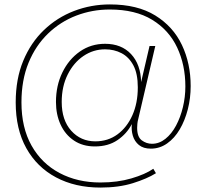

<svg xmlns="http://www.w3.org/2000/svg" viewBox="-20 -692 918 868"><path d="M434 156Q320 156 233.5 110Q147 64 99 -22Q51 -108 51 -229Q51 -335 85 -417Q119 -499 178.5 -556Q238 -613 315 -642.5Q392 -672 477 -672Q601 -672 682 -622Q763 -572 802.5 -488.5Q842 -405 842 -303Q842 -248 829 -197.5Q816 -147 792.5 -107Q769 -67 735.5 -43.5Q702 -20 662 -20Q628 -20 608 -36.5Q588 -53 580.5 -78.5Q573 -104 576 -131Q553 -87 511 -58.5Q469 -30 409 -30Q354 -30 314.5 -56.5Q275 -83 254 -128.5Q233 -174 233 -231Q233 -305 262 -364.5Q291 -424 341 -459Q391 -494 455 -494Q529 -494 572.5 -447.5Q616 -401 618 -321L656 -484H682L605 -154Q602 -143 601 -132.5Q600 -122 600 -114Q600 -73 621 -57.5Q642 -42 667 -42Q700 -42 728 -64.5Q756 -87 776 -124.5Q796 -162 807 -208Q818 -254 818 -301Q818 -398 781 -477Q744 -556 668 -602.5Q592 -649 476 -649Q397 -649 325 -621.5Q253 -594 197 -540Q141 -486 109 -408Q77 -330 77 -229Q77 -115 122.5 -34Q168 47 249 90Q330 133 434 133Q511 133 574 114.5Q637 96 673 71L685 91Q645 116 581 136Q517 156 434 156ZM411 -53Q468 -53 511 -84.5Q554 -116 578.5 -171Q603 -226 603 -297Q603 -359 583 -396.5Q563 -434 529.5 -451.5Q496 -469 455 -469Q402 -469 357.5 -439Q313 -409 286 -355Q259 -301 259 -231Q259 -149 302 -101Q345 -53 411 -53Z"/></svg>

Font: Prodigy Sans ExtraLight
Style: Italic
Weight: 200
Italic angle: -13°
Designer: Wei Huang
Foundry: Wei Huang
Version: Version 1.003; ttfautohint (v1.8.3)